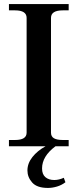

<svg xmlns="http://www.w3.org/2000/svg" viewBox="-20 -720 383 945"><path d="M231 -632V-67Q231 -48 245.5 -39.5Q260 -31 289 -31H318V0H253Q187 49 187 109Q187 138 203.5 152Q220 166 247 166Q270 166 294 155L302 177Q284 191 261 198Q238 205 216 205Q162 205 138.5 178.5Q115 152 115 119Q115 84 139.5 53Q164 22 204 0H24V-31H54Q111 -31 111 -67V-632Q111 -669 54 -669H24V-700H318V-669H289Q231 -669 231 -632Z"/></svg>

Font: Taviraj Medium
Style: Regular
Weight: 500
Designer: Katatrad Team
Foundry: CadsonDemak
Version: Version 1.001